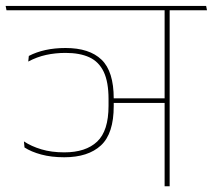

<svg xmlns="http://www.w3.org/2000/svg" viewBox="-36 -646 738 666"><path d="M-13.5 -610.5H681.5L678.5 -625.5H-16.5ZM64 -452 62 -432.5Q92 -448.5 124 -455.5Q156 -462.5 191.5 -462.5Q241 -462.5 274 -447.2Q307 -432 323.8 -396.8Q340.5 -361.5 340.5 -302.5V-279Q340.5 -192 301 -154.8Q261.5 -117.5 187 -117.5Q142.5 -117.5 107.5 -128Q72.5 -138.5 47 -155.5L49 -134.5Q72 -119.5 107 -110Q142 -100.5 187 -100.5Q269.5 -100.5 314 -141.5Q358.5 -182.5 358.5 -278V-304Q358.5 -398.5 316.2 -439Q274 -479.5 191.5 -479.5Q153.5 -479.5 121.8 -472.5Q90 -465.5 64 -452ZM350.5 -305V-289H542.5V-305ZM552.5 -615H535V0H552.5ZM466 -610.5H682L679 -625.5H463Z"/></svg>

Font: Anek Devanagari Medium Thin
Style: Regular
Weight: 250
Version: Version 1.003